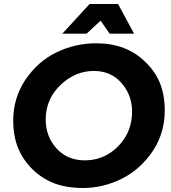

<svg xmlns="http://www.w3.org/2000/svg" viewBox="-20 -927 853 958"><path d="M649 -759H527L482 -824L412 -759H291L427 -907H569ZM394 11Q312 11 250.5 -12.5Q189 -36 141.5 -83Q94 -130 70 -189.2Q46 -248.5 46 -326Q46 -436 105 -526.5Q168.5 -621 262.2 -666Q356 -711 460 -711Q612 -711 706 -617Q754 -571.5 778 -512.5Q802 -453.5 802 -376Q802 -267 746 -179Q683.5 -83.5 589.5 -36.2Q495.5 11 394 11ZM403 -127Q469.5 -127 522.2 -159.5Q575 -192 607 -246.2Q639 -300.5 639 -371Q639 -452 586.5 -512.5Q534 -573 448 -573Q355 -573 281.5 -502.5Q208 -432 208 -331Q208 -246 262 -186.5Q316 -127 403 -127Z"/></svg>

Font: Argentum Sans SemiBold
Style: Italic
Weight: 600
Italic angle: -11°
Designer: Julieta Ulanovsky (font), Cristiano Sobral (main changes and remaster)
Foundry: Julieta Ulanovsky (font), Cristiano Sobral (main changes and remaster)
Version: Version 2.007;June 15, 2022;FontCreator 14.0.0.2814 64-bit; 